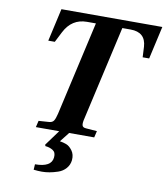

<svg xmlns="http://www.w3.org/2000/svg" viewBox="-99 -774 955 1102"><g transform="rotate(10 378.5 -223.0)"><path d="M126 -501 169 -692H757L714 -501H676L673 -562Q668 -646 580 -646H532L408 -98Q401 -71 404 -57.5Q407 -44 427 -43L491 -38L482 0H142L151 -38L210 -42Q230 -43 238.5 -55.5Q247 -68 254 -98L378 -646H326Q238 -646 195 -562L164 -501ZM172 243 174 211Q270 211 275 153Q278 124 259 112Q240 100 215 98L212 90L278 0H336L292 56Q312 59 330.5 66Q349 73 365.5 95.5Q382 118 379 151Q376 179 358 199.5Q340 220 313.5 229Q287 238 264 242Q241 246 220 246Q198 246 172 243Z"/></g></svg>

Font: Heuristica
Style: Bold Italic
Weight: 700
Italic angle: -13°
Version: Version 1.0.2